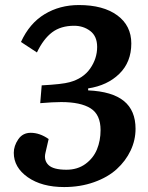

<svg xmlns="http://www.w3.org/2000/svg" viewBox="-20 -735 593 769"><path d="M64 -566.9Q98.1 -641.6 158.7 -678.2Q219.2 -714.8 295.9 -714.8Q393.6 -714.8 449.7 -673.6Q505.9 -632.3 505.9 -561Q505.9 -486.3 458 -439.5Q410.2 -392.6 333 -380.9V-373Q429.2 -368.7 476.1 -330.6Q522.9 -292.5 522.9 -219.2Q522.9 -173.8 503.2 -132.1Q483.4 -90.3 447.5 -57.6Q411.6 -24.9 356.7 -5.4Q301.8 14.2 236.8 14.2Q147.5 14.2 91.3 -25.1Q35.2 -64.5 35.2 -123Q35.2 -150.4 53 -176.8Q70.8 -203.1 103 -203.1Q139.2 -203.1 174.8 -178.2L162.1 -123Q154.8 -92.8 174.3 -74Q193.8 -55.2 246.1 -55.2Q290.5 -55.2 322.3 -78.4Q354 -101.6 368.4 -136.7Q382.8 -171.9 382.8 -213.9Q382.8 -275.9 343 -301Q303.2 -326.2 225.1 -326.2Q192.4 -326.2 141.1 -321.8L147 -393.1Q229.5 -397.5 258.8 -405.8Q313 -420.4 341.1 -460.4Q369.1 -500.5 369.1 -546.9Q369.1 -589.8 341.6 -610.8Q314 -631.8 276.9 -631.8Q223.6 -631.8 188.7 -605.5Q153.8 -579.1 127.9 -524.9Z"/></svg>

Font: Literata Book
Style: Bold Italic
Weight: 700
Italic angle: -3°
Designer: Latin by Veronika Burian and Jose Scaglione. Greek by Irene Vlachou. Cyrillic by Vera Evstafieva
Foundry: TypeTogether
Version: Version 1.003;PS 001.003;hotconv 1.0.88;makeotf.lib2.5.64775